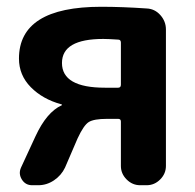

<svg xmlns="http://www.w3.org/2000/svg" viewBox="-20 -547 577 567"><path d="M285 -432Q163 -432 163 -361Q163 -288 290 -288H329Q337 -288 337 -297V-421Q337 -430 329 -430Q299 -432 285 -432ZM161 -239Q106 -254 71 -289.5Q36 -325 36 -374Q36 -527 279 -527Q341 -527 413 -522Q437 -521 453.5 -502.5Q470 -484 470 -460V-57Q470 -34 453 -17Q436 0 413 0H394Q371 0 354 -17Q337 -34 337 -57V-188Q337 -196 329 -196H296Q257 -196 242 -186.5Q227 -177 209 -138L172 -52Q161 -29 139.5 -14.5Q118 0 93 0H75Q55 0 44.5 -17Q34 -34 42 -52L85 -145Q118 -216 162 -236Q163 -236 163 -237Q163 -239 161 -239Z"/></svg>

Font: Rounded Mplus 1c Bold
Style: Bold
Weight: 700
Version: Version 1.059.20150529